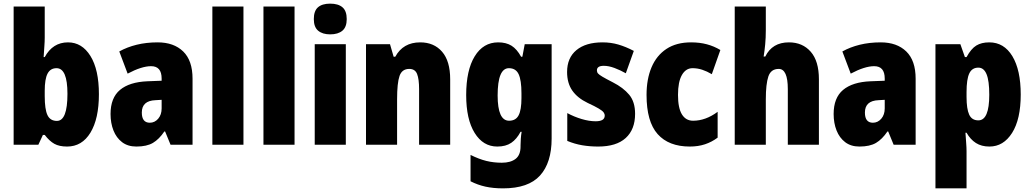

<svg xmlns="http://www.w3.org/2000/svg" viewBox="-20 -796 5670 1056"><path d="M226 -588Q226 -568 224 -541.5Q222 -515 220 -482H226Q270 -563 354 -563Q431 -563 477.5 -488Q524 -413 524 -278Q524 -143 477.5 -66.5Q431 10 349 10Q306 10 279 -5Q252 -20 226 -54H216L191 0H55V-760H226ZM291 -421Q257 -421 241.5 -391Q226 -361 226 -297V-267Q226 -195 241 -163Q256 -131 293 -131Q351 -131 351 -280Q351 -421 291 -421Z M847 -563Q936 -563 987.5 -513Q1039 -463 1039 -363V0H918L888 -73H884Q855 -30 821 -10Q787 10 730 10Q683 10 651.5 -14Q620 -38 604 -78.5Q588 -119 588 -169Q588 -258 640 -301.5Q692 -345 791 -349L869 -352V-364Q869 -432 811 -432Q759 -432 682 -391L636 -513Q679 -537 732 -550Q785 -563 847 -563ZM835 -245Q760 -242 760 -177Q760 -121 804 -121Q831 -121 850 -143Q869 -165 869 -200V-247Z M1319 0H1148V-760H1319Z M1600 0H1429V-760H1600Z M1796 -776Q1840 -776 1863.5 -756Q1887 -736 1887 -691Q1887 -647 1863 -627Q1839 -607 1796 -607Q1754 -607 1730 -627Q1706 -647 1706 -691Q1706 -736 1729 -756Q1752 -776 1796 -776ZM1882 -553V0H1711V-553Z M2291 -563Q2367 -563 2411.5 -511.5Q2456 -460 2456 -360V0H2285V-306Q2285 -361 2274 -389Q2263 -417 2231 -417Q2191 -417 2177.5 -378.5Q2164 -340 2164 -250V0H1993V-553H2125L2145 -484H2154Q2197 -563 2291 -563Z M2720 -563Q2764 -563 2793.5 -544.5Q2823 -526 2846 -484H2853L2866 -553H3014V-34Q3014 99 2950 169.5Q2886 240 2747 240Q2693 240 2650 230.5Q2607 221 2568 201V56Q2614 79 2654.5 89Q2695 99 2740 99Q2788 99 2815.5 78Q2843 57 2843 10V3Q2843 -12 2844.5 -33Q2846 -54 2849 -71H2843Q2822 -31 2792 -10.5Q2762 10 2715 10Q2637 10 2590.5 -65Q2544 -140 2544 -273Q2544 -410 2591 -486.5Q2638 -563 2720 -563ZM2779 -421Q2717 -421 2717 -271Q2717 -132 2780 -132Q2817 -132 2832.5 -162Q2848 -192 2848 -256V-283Q2848 -355 2832.5 -388Q2817 -421 2779 -421Z M3473 -170Q3473 -84 3421.5 -37Q3370 10 3270 10Q3224 10 3182.5 3Q3141 -4 3100 -21V-174Q3137 -154 3178.5 -141.5Q3220 -129 3256 -129Q3306 -129 3306 -160Q3306 -170 3299.5 -178.5Q3293 -187 3273 -199Q3253 -211 3212 -230Q3156 -257 3127.5 -298Q3099 -339 3099 -400Q3099 -478 3150.5 -520.5Q3202 -563 3294 -563Q3340 -563 3381 -551Q3422 -539 3466 -516L3422 -393Q3392 -410 3360 -422Q3328 -434 3301 -434Q3263 -434 3263 -409Q3263 -399 3269 -392Q3275 -385 3293.5 -374Q3312 -363 3351 -343Q3408 -314 3440.5 -275Q3473 -236 3473 -170Z M3774 10Q3658 10 3597 -58.5Q3536 -127 3536 -274Q3536 -361 3563.5 -426Q3591 -491 3645.5 -527Q3700 -563 3781 -563Q3828 -563 3867.5 -552.5Q3907 -542 3942 -521L3895 -388Q3868 -404 3842 -412.5Q3816 -421 3789 -421Q3752 -421 3730.5 -383.5Q3709 -346 3709 -274Q3709 -202 3730.5 -167Q3752 -132 3792 -132Q3861 -132 3927 -181V-39Q3895 -15 3857.5 -2.5Q3820 10 3774 10Z M4192 -630Q4192 -588 4188.5 -551.5Q4185 -515 4180 -485H4189Q4227 -563 4319 -563Q4394 -563 4439 -511.5Q4484 -460 4484 -360V0H4313V-306Q4313 -417 4263 -417Q4220 -417 4206 -375.5Q4192 -334 4192 -250V0H4021V-760H4192Z M4824 -563Q4913 -563 4964.5 -513Q5016 -463 5016 -363V0H4895L4865 -73H4861Q4832 -30 4798 -10Q4764 10 4707 10Q4660 10 4628.5 -14Q4597 -38 4581 -78.5Q4565 -119 4565 -169Q4565 -258 4617 -301.5Q4669 -345 4768 -349L4846 -352V-364Q4846 -432 4788 -432Q4736 -432 4659 -391L4613 -513Q4656 -537 4709 -550Q4762 -563 4824 -563ZM4812 -245Q4737 -242 4737 -177Q4737 -121 4781 -121Q4808 -121 4827 -143Q4846 -165 4846 -200V-247Z M5421 -563Q5502 -563 5548 -487Q5594 -411 5594 -276Q5594 -140 5546.5 -65Q5499 10 5422 10Q5378 10 5347.5 -9.5Q5317 -29 5296 -66H5290Q5292 -34 5294 -9Q5296 16 5296 36V240H5125V-553H5262L5287 -482H5296Q5321 -528 5349.5 -545.5Q5378 -563 5421 -563ZM5361 -424Q5326 -424 5311 -392Q5296 -360 5296 -290V-263Q5296 -197 5310.5 -165.5Q5325 -134 5361 -134Q5421 -134 5421 -275Q5421 -352 5406 -388Q5391 -424 5361 -424Z"/></svg>

Font: Noto Sans Gujarati Condensed Black
Style: Regular
Weight: 900
Width: 3
Designer: Jelle Bosma - Monotype Design Team, Universal Thirst
Foundry: Monotype Imaging Inc.
Version: Version 2.106; ttfautohint (v1.8.4.7-5d5b)